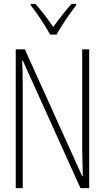

<svg xmlns="http://www.w3.org/2000/svg" viewBox="-20 -968 540 988"><path d="M238 -790H271C296 -835 339 -899 372 -941V-948H348C313 -908 283 -870 254 -829C227 -869 192 -915 162 -948H138V-941C169 -903 213 -836 238 -790ZM61 0H97V-525C97 -585 96 -623 94 -657H97L394 0H439V-714H403V-196C403 -160 406 -101 406 -61H403L108 -714H61Z"/></svg>

Font: Noto Sans Mono ExtraCondensed ExtraLight
Style: Regular
Weight: 200
Width: 2
Designer: Monotype Design Team
Foundry: Monotype Imaging Inc.
Version: Version 2.014